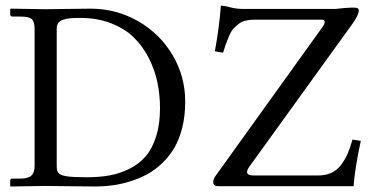

<svg xmlns="http://www.w3.org/2000/svg" viewBox="-20 -678 1360 699"><path d="M1267.1 0H775.4Q756.3 0 756.3 -14.6Q756.3 -26.4 765.1 -38.1L1153.3 -578.6Q1162.1 -590.3 1162.1 -598.1Q1162.1 -606.4 1151.4 -606.4H906.2Q887.7 -606.4 873.3 -602.8Q858.9 -599.1 847.9 -590.3Q836.9 -581.5 829.1 -572.8Q821.3 -564 814.2 -547.6Q807.1 -531.2 803 -519.5Q798.8 -507.8 792 -486.3L762.2 -491.2Q777.8 -574.7 784.2 -657.7Q799.8 -656.7 819.6 -651.1Q839.4 -645.5 865.2 -645.5H1201.2Q1245.1 -650.4 1264.2 -650.4Q1277.8 -650.4 1282 -647.9Q1286.1 -645.5 1286.1 -639.6Q1286.1 -623.5 1262.7 -590.8L888.2 -71.8Q879.4 -59.1 879.4 -51.8Q879.4 -39.1 904.8 -39.1H1137.7Q1165 -39.1 1186.3 -48.8Q1207.5 -58.6 1221.9 -77.9Q1236.3 -97.2 1245.6 -118.7Q1254.9 -140.1 1263.2 -169.9L1293.5 -165Q1272.5 -68.4 1267.1 0ZM17.1 -19Q17.1 -27.8 24.4 -27.8H54.2Q82 -27.8 94 -38.6Q106 -49.3 106 -73.7V-571.8Q106 -599.1 95.7 -608.4Q85.4 -617.7 54.2 -617.7H25.9Q17.1 -617.7 17.1 -626.5V-644.5L18.6 -646.5L144.5 -644.5Q274.9 -646.5 308.6 -646.5Q403.3 -646.5 482.9 -600.8Q562.5 -555.2 608.4 -477.3Q654.3 -399.4 654.3 -308.1Q654.3 -256.8 643.6 -213.6Q632.8 -170.4 614.3 -139.2Q595.7 -107.9 569.8 -83.3Q543.9 -58.6 515.1 -43.2Q486.3 -27.8 453.4 -17.6Q420.4 -7.3 389.4 -3.2Q358.4 1 326.7 1L144.5 -1L18.6 1L17.1 -1ZM186.5 -71.8Q186.5 -54.7 193.8 -47.1Q201.2 -39.6 223.6 -36.1Q246.1 -32.7 296.4 -32.7Q341.3 -32.7 378.4 -39.3Q415.5 -45.9 450.7 -63.2Q485.8 -80.6 509.8 -108.2Q533.7 -135.7 548.1 -180.4Q562.5 -225.1 562.5 -283.7Q562.5 -332 553.2 -377.4Q543.9 -422.9 522 -466.1Q500 -509.3 467.3 -541.5Q434.6 -573.7 384.3 -593.3Q334 -612.8 271.5 -612.8Q250 -612.8 236.8 -611.6Q223.6 -610.4 210.9 -606.7Q198.2 -603 192.4 -594.7Q186.5 -586.4 186.5 -573.7Z"/></svg>

Font: Libertinage
Style: f
Weight: 400
Designer: OSP
Foundry: OSP
Version: Version 1.0; 2008; OFL relea